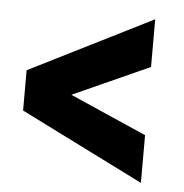

<svg xmlns="http://www.w3.org/2000/svg" viewBox="-41 -579 530 552"><g transform="rotate(5 223.5 -303.0)"><path d="M164.1 -301.3 385.3 -204.1V-66.4L29.8 -244.1V-360.4L385.3 -538.6V-400.9Z"/></g></svg>

Font: TypoPRO Roboto
Style: Bold
Weight: 700
Designer: Google
Version: Version 2.136; 2016